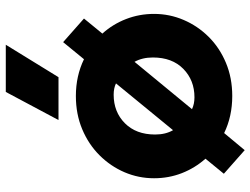

<svg xmlns="http://www.w3.org/2000/svg" viewBox="-121 -686 865 663"><g transform="rotate(-90 311.5 -354.5)"><path d="M124.5 58 43 -14 95 -77.5Q63 -113.5 45.2 -158.8Q27.5 -204 27.5 -255Q27.5 -308.5 48.2 -357Q69 -405.5 107 -443.5Q145 -481.5 197 -503.2Q249 -525 311.5 -525Q381 -525 438.5 -497L497.5 -569L579 -497L527 -433.5Q559.5 -397.5 577.2 -351.8Q595 -306 595 -255Q595 -201.5 574.2 -153Q553.5 -104.5 515.8 -66.5Q478 -28.5 426 -6.8Q374 15 311.5 15Q241 15 183.5 -13ZM193.5 -189.5 355 -386.5Q338.5 -394.5 316 -394.5Q256.5 -394.5 217.5 -355.8Q178.5 -317 178.5 -251.5Q178.5 -215 193.5 -189.5ZM307 -115.5Q366 -115.5 405.2 -154Q444.5 -192.5 444.5 -259Q444.5 -295.5 429.5 -322.5L266 -124Q284 -115.5 307 -115.5ZM228.5 -585 325.5 -767H488.5L376.5 -585Z"/></g></svg>

Font: Geologica
Style: Bold
Weight: 700
Designer: Sindre Bremnes, Frode Helland
Foundry: Monokrom Skriftforlag AS
Version: Version 1.010; ttfautohint (v1.8.4.7-5d5b);gftools[0.9.28]